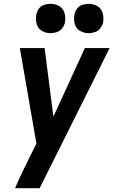

<svg xmlns="http://www.w3.org/2000/svg" viewBox="-20 -782 616 1007"><path d="M59 205H188L555 -530H425L260 -170L214 -530H84L171 -29L146 21Q123 67 101 112.5Q79 158 59 205ZM445 -608Q462 -608 479 -614Q496 -620 507 -635Q518 -650 521 -666Q525 -691 518 -714.5Q511 -738 490.5 -750Q470 -762 445 -762Q428 -762 411 -756.5Q394 -751 383.5 -736Q373 -721 370 -704Q366 -679 372.5 -655.5Q379 -632 400 -620Q421 -608 445 -608ZM245 -608Q262 -608 279 -614Q296 -620 307 -635Q318 -650 321 -666Q325 -691 318 -714.5Q311 -738 290.5 -750Q270 -762 245 -762Q228 -762 211 -756.5Q194 -751 183.5 -736Q173 -721 170 -704Q166 -679 172.5 -655.5Q179 -632 200 -620Q221 -608 245 -608Z"/></svg>

Font: Iosevka Sparkle Oblique
Style: Bold
Weight: 700
Italic angle: -9°
Designer: Belleve Invis
Foundry: Belleve Invis
Version: Version 4.5.0; ttfautohint (v1.8.3)